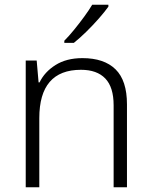

<svg xmlns="http://www.w3.org/2000/svg" viewBox="-20 -786 636 806"><path d="M326 -542Q417 -542 465 -495Q513 -448 513 -348V0H457V-344Q457 -420 422 -456.5Q387 -493 320 -493Q145 -493 145 -290V0H88V-532H134L142 -440H146Q167 -484 213 -513Q259 -542 326 -542ZM435 -758Q420 -737 395.5 -709Q371 -681 343 -653.5Q315 -626 290 -606H250V-615Q269 -634 291 -661Q313 -688 333.5 -716Q354 -744 367 -766H435Z"/></svg>

Font: Noto Sans Arabic Light
Style: Regular
Weight: 300
Designer: Monotype Design Team, Nadine Chahine, Nizar Qandah and Khaled Hosny
Foundry: Monotype Imaging Inc.
Version: Version 2.012; ttfautohint (v1.8.4.7-5d5b)